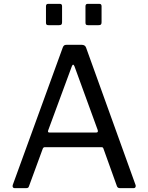

<svg xmlns="http://www.w3.org/2000/svg" viewBox="-20 -974 767 994"><path d="M301.3 -941.8V-858.9Q301.3 -850.3 297.9 -846.9Q294.5 -843.6 284.6 -843.6H232Q223.4 -843.6 220.7 -846.6Q218 -849.5 218 -856.9V-941.2Q218 -954 228.9 -954H290.4Q301.3 -954 301.3 -941.8ZM505.8 -941.8V-858.9Q505.8 -850.3 502.4 -846.9Q499 -843.6 489.1 -843.6H436.5Q427.9 -843.6 425.2 -846.6Q422.5 -849.5 422.5 -856.9V-941.2Q422.5 -954 433.4 -954H494.8Q505.8 -954 505.8 -941.8ZM55.3 0Q49.4 0 46.6 -4.7Q43.7 -9.4 46.1 -16.7L304.8 -727.7Q307.6 -735.3 311.8 -738.7Q316 -742 324.6 -742H402.8Q420.8 -742 425.7 -727.3L681.7 -16.6Q684.2 -11 681.4 -5.5Q678.7 0 672 0H600.7Q588.8 0 585.2 -10.5L515.8 -203.8Q514.5 -208 512.4 -210.1Q510.2 -212.1 504.4 -212.1H212.7Q204.3 -212.1 201.3 -204L129.8 -9.2Q128.6 -4.7 125.2 -2.3Q121.9 0 115.3 0H55.3ZM478.3 -287.9Q489.7 -287.9 485.9 -300.7L365.7 -630.4Q362.3 -639 358.6 -639Q355 -639 351.5 -629.7L229.6 -299.5Q225.3 -287.9 236 -287.9Z"/></svg>

Font: Libre Franklin Thin
Style: Regular
Weight: 100
Designer: Pablo Impallari, Rodrigo Fuenzalida, Nhung Nguyen
Foundry: Impallari Type
Version: Version 3.000